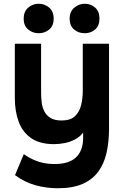

<svg xmlns="http://www.w3.org/2000/svg" viewBox="-20 -760 656 1023"><path d="M288 243Q227 243 169 227Q111 211 60 173L107 61Q139 85 180 99.5Q221 114 271 114Q348 114 385.5 78Q423 42 423 -26V-54Q406 -31 380.5 -17.5Q355 -4 326 2Q297 8 268 8Q192 8 146 -24Q100 -56 79.5 -111.5Q59 -167 59 -238V-527H199V-267Q199 -241 202 -215Q205 -189 216 -167Q227 -145 249 -131.5Q271 -118 308 -118Q356 -118 380 -141.5Q404 -165 412.5 -201Q421 -237 421 -276V-527H561V-76Q561 -4 547.5 55Q534 114 502.5 156Q471 198 418.5 220.5Q366 243 288 243ZM431 -583Q398 -583 374.5 -603Q351 -623 351 -660Q351 -698 375.5 -719Q400 -740 431 -740Q464 -740 487 -719.5Q510 -699 510 -661Q510 -623 487 -603Q464 -583 431 -583ZM186 -583Q154 -583 130 -603Q106 -623 106 -660Q106 -698 130 -719Q154 -740 186 -740Q218 -740 242 -719.5Q266 -699 266 -660Q266 -623 242.5 -603Q219 -583 186 -583Z"/></svg>

Font: Onest
Style: Bold
Weight: 700
Designer: Dmitri Voloshin, Andrey Kudryavtsev
Foundry: Dmitri Voloshin, Andrey Kudryavtsev
Version: Version 1.000;gftools[0.9.33]